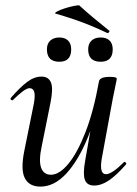

<svg xmlns="http://www.w3.org/2000/svg" viewBox="-20 -679 508 712"><path d="M130 13Q88 13 72 -18.5Q56 -50 70 -119L106 -297Q111 -327 106.5 -339.5Q102 -352 90 -352Q80 -352 64 -340Q48 -328 29 -309Q25 -305 21 -309Q17 -313 21 -317Q54 -355 80.5 -375Q107 -395 134 -395Q160 -395 169 -373Q178 -351 167 -297L135 -138Q123 -83 132.5 -57Q142 -31 169 -31Q200 -31 233.5 -71.5Q267 -112 297 -189Q327 -266 347 -377L361 -376Q342 -259 306.5 -171.5Q271 -84 226 -35.5Q181 13 130 13ZM329 9Q302 9 294.5 -13Q287 -35 296 -84L347 -377Q350 -394 387 -394Q403 -394 408 -392Q413 -390 413 -387Q413 -384 408 -361Q403 -338 398 -312L357 -89Q348 -33 373 -33Q384 -33 401 -44.5Q418 -56 439 -77Q442 -81 446 -76.5Q450 -72 447 -69Q412 -29 384 -10Q356 9 329 9ZM353 -450Q307 -450 307 -496Q307 -517 319.5 -528.5Q332 -540 353 -540Q375 -540 386.5 -528.5Q398 -517 398 -496Q398 -450 353 -450ZM200 -450Q154 -450 154 -496Q154 -517 166.5 -528.5Q179 -540 200 -540Q221 -540 232.5 -528.5Q244 -517 244 -496Q244 -450 200 -450ZM377 -557Q345 -572 316 -584Q287 -596 256.5 -606.5Q226 -617 188 -628Q181 -629 187 -633.5Q193 -638 206 -643Q219 -648 233.5 -652Q248 -656 260 -658Q272 -660 274 -659Q301 -634 326 -613.5Q351 -593 384 -566Q388 -565 384.5 -560Q381 -555 377 -557Z"/></svg>

Font: Cormorant Light Medium
Style: Italic
Weight: 500
Italic angle: -10°
Version: Version 4.000